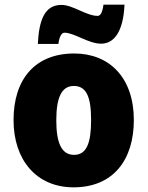

<svg xmlns="http://www.w3.org/2000/svg" viewBox="-20 -792 633 822"><path d="M513 -772H423C418 -734 408 -724 398 -724C350 -724 292 -771 243 -771C170 -771 147 -704 142 -604H230C235 -644 248 -652 256 -652C298 -652 358 -605 413 -605C468 -605 508 -656 513 -772ZM553 -278C553 -461 447 -563 298 -563C129 -563 38 -452 38 -278C38 -107 136 10 295 10C466 10 553 -109 553 -278ZM221 -277C221 -375 244 -424 296 -424C351 -424 370 -375 370 -278C370 -180 351 -129 297 -129C243 -129 221 -181 221 -277Z"/></svg>

Font: Noto Sans Thai SemCond Blk
Style: Regular
Weight: 900
Width: 4
Designer: Monotype Design Team
Foundry: Monotype Imaging Inc.
Version: Version 2.002